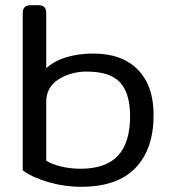

<svg xmlns="http://www.w3.org/2000/svg" viewBox="-20 -700 655 735"><path d="M67 -48V-650Q67 -680 97 -680H127Q143 -680 150 -672.5Q157 -665 157 -650V-439Q188 -467 234.5 -481Q281 -495 337 -495Q447 -495 507.5 -433.5Q568 -372 568 -260Q568 -129 498.5 -57Q429 15 291 15Q226 15 164.5 -3Q103 -21 67 -48ZM478 -255Q478 -343 439.5 -384.5Q401 -426 312 -426Q252 -426 204.5 -396.5Q157 -367 157 -310V-85Q178 -71 214.5 -62.5Q251 -54 288 -54Q385 -54 431.5 -104Q478 -154 478 -255Z"/></svg>

Font: Mitr Light
Style: Regular
Weight: 300
Designer: Thanarat Vachiruckul
Foundry: Cadson Demak
Version: Version 1.003